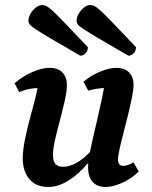

<svg xmlns="http://www.w3.org/2000/svg" viewBox="-20 -732 605 764"><path d="M172.9 12Q137.3 12 114.7 -3.4Q92.1 -18.7 81.3 -44.4Q70.5 -70.1 70.5 -101.2Q70.5 -135.1 79.8 -179.8Q89.1 -224.6 101.7 -270.4Q114.3 -316.2 123.6 -354.5Q132.9 -392.8 132.9 -414.1L177 -374Q169.8 -377.9 159.5 -379.8Q149.3 -381.8 135.6 -381.8Q117.4 -381.8 97.4 -378.1Q77.3 -374.4 56.4 -365.5L38 -400.8Q71.7 -429.5 109.7 -445.7Q147.6 -462 175.9 -462Q212.3 -462 229.2 -442.7Q246.2 -423.4 246.2 -394.9Q246.2 -369.1 237.8 -331.7Q229.4 -294.3 218.5 -253.7Q207.6 -213.1 199.2 -176.4Q190.8 -139.8 190.8 -114.9Q190.8 -89.6 201.2 -78.9Q211.5 -68.3 231.1 -68.3Q256.6 -68.3 285.1 -84.3Q313.7 -100.3 343.9 -133.5L357.5 -80.7H327.9Q290.9 -36.9 250.9 -12.5Q210.9 12 172.9 12ZM400.2 12Q366.2 12 348.3 -8.6Q330.3 -29.2 330.3 -66.6Q330.3 -84.6 335.9 -115.4Q341.5 -146.2 350.4 -184.7Q359.2 -223.2 368.8 -264.2Q378.3 -305.2 386.5 -344.1Q394.7 -382.9 398.4 -414.1L443 -374Q435.8 -377.9 425.5 -379.8Q415.3 -381.8 401 -381.8Q385.7 -381.8 367.6 -379.2Q349.6 -376.7 331 -371.5L312.2 -406.7Q343 -432.6 379.4 -447.3Q415.9 -462 441.9 -462Q477.8 -462 494.7 -442.7Q511.6 -423.4 511.6 -394.9Q511.6 -376.8 505.3 -345.5Q499.1 -314.3 490.1 -277.2Q481.1 -240.2 471.6 -204Q462.1 -167.8 455.8 -139.4Q449.5 -110.9 449.5 -97.4Q449.5 -72 470.6 -72Q479.3 -72 489.9 -75.8Q500.5 -79.6 511.2 -85.8L531.9 -49.8Q514.4 -31.9 491.1 -17.8Q467.9 -3.7 444 4.1Q420.2 12 400.2 12ZM299.4 -510.4Q225.2 -553.1 183.2 -578Q141.1 -603 121.8 -615.7Q102.5 -628.4 97.8 -635.3Q93.1 -642.3 93.1 -648.7Q93.1 -663.4 101.8 -678Q110.5 -692.7 123 -702.3Q135.5 -712 148.7 -712Q156.6 -712 165 -707.7Q173.4 -703.5 190.3 -688.2Q207.1 -672.8 239.6 -638.8Q272.1 -604.8 329.6 -544.4Q329.6 -528.5 320 -519.5Q310.4 -510.4 299.4 -510.4ZM490.9 -510.4Q416.7 -553.1 374.7 -578Q332.6 -603 313.3 -615.7Q294 -628.4 289.3 -635.3Q284.7 -642.3 284.7 -648.7Q284.7 -663.4 293.4 -678Q302.1 -692.7 314.5 -702.3Q327 -712 340.2 -712Q348.1 -712 356.5 -707.7Q364.9 -703.5 381.8 -688.2Q398.6 -672.8 431.1 -638.8Q463.6 -604.8 521.1 -544.4Q521.1 -528.5 511.5 -519.5Q501.9 -510.4 490.9 -510.4Z"/></svg>

Font: Petrona
Style: Italic
Weight: 400
Italic angle: -9°
Designer: Ringo R. Seeber
Foundry: Ringo R. Seeber
Version: Version 2.001; ttfautohint (v1.8.3)